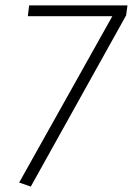

<svg xmlns="http://www.w3.org/2000/svg" viewBox="-20 -684 492 711"><path d="M452 -664 447 -627 94 7 51 -8 396 -624H83L88 -664Z"/></svg>

Font: Fira Sans ExtraLight
Style: Italic
Weight: 275
Italic angle: -8°
Designer: Carrois Corporate & Edenspiekermann AG
Foundry: Carrois Corporate GbR & Edenspiekermann AG
Version: Version 4.203